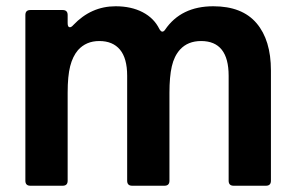

<svg xmlns="http://www.w3.org/2000/svg" viewBox="-20 -593 943 613"><path d="M77 0Q61 0 61 -16V-545Q61 -561 77 -561H180Q196 -561 196 -545V-519Q196 -506 203 -506Q208 -506 214 -513Q271 -573 349 -573Q399 -573 435.5 -554Q472 -535 489 -500Q494 -492 498 -492Q503 -492 507 -498Q558 -573 661 -573Q753 -573 799 -519Q845 -465 845 -368V-16Q845 0 829 0H726Q710 0 710 -16V-351Q710 -462 622 -462Q580 -462 555 -435Q536 -414 528.5 -381Q521 -348 521 -297V-16Q521 0 505 0H402Q386 0 386 -16V-351Q386 -407 363 -434.5Q340 -462 297 -462Q255 -462 229 -433Q212 -413 204 -381.5Q196 -350 196 -297V-16Q196 0 180 0Z"/></svg>

Font: Open Sauce Two
Style: Bold
Weight: 700
Designer: Alfredo Marco Pradil
Foundry: Creative Sauce Fz LLC
Version: Version 1.477